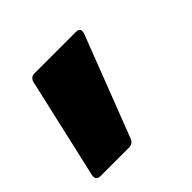

<svg xmlns="http://www.w3.org/2000/svg" viewBox="-93 -243 436 436"><g transform="rotate(-45 125.0 -24.5)"><path d="M-8 95 47 -146Q50 -160 63 -160H196Q212 -160 206 -143L113 98Q108 111 96 111H4Q-11 111 -8 95Z"/></g></svg>

Font: Barlow Black
Style: Italic
Weight: 900
Italic angle: -7°
Designer: Jeremy Tribby
Foundry: Tribby Type
Version: Version 1.408